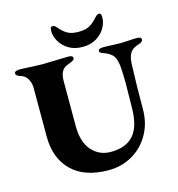

<svg xmlns="http://www.w3.org/2000/svg" viewBox="-122 -946 991 1067"><g transform="rotate(-15 373.0 -413.0)"><path d="M87 -256V-536Q87 -564 73.5 -587.5Q60 -611 35 -618Q8 -625 8 -640Q8 -647 15.5 -651Q23 -655 34 -655Q69 -655 106 -652Q152 -650 171 -650Q190 -650 242 -652Q296 -654 318 -654Q344 -654 344 -639Q344 -631 336 -626Q328 -621 315.5 -616.5Q303 -612 295 -608Q258 -590 258 -530V-272Q258 -178 301 -129.5Q344 -81 410 -81Q499 -81 542.5 -132Q586 -183 586 -291Q586 -333 587 -356L588 -431Q588 -463 587 -477Q586 -525 580.5 -550.5Q575 -576 564 -589.5Q553 -603 531 -614Q524 -618 513 -621.5Q502 -625 496 -629Q490 -633 490 -639Q490 -654 520 -654Q551 -654 583 -652L621 -651Q639 -651 665 -653Q691 -655 713 -655Q738 -655 738 -640Q738 -626 712 -618Q678 -608 664 -587Q650 -566 648 -527Q643 -406 643 -265Q643 -184 607 -120.5Q571 -57 509.5 -21.5Q448 14 373 14Q234 14 160.5 -58.5Q87 -131 87 -256ZM263 -813Q263 -828 265.5 -834Q268 -840 277 -840Q284 -840 289 -836.5Q294 -833 299 -827Q304 -821 307 -818Q331 -792 353 -782Q375 -772 410 -772Q445 -772 467 -782Q489 -792 513 -818Q516 -821 522 -827.5Q528 -834 532.5 -837Q537 -840 543 -840Q552 -840 554.5 -834Q557 -828 557 -813Q557 -786 540.5 -756.5Q524 -727 491 -706Q458 -685 410 -685Q362 -685 329 -706Q296 -727 279.5 -756.5Q263 -786 263 -813Z"/></g></svg>

Font: EB Garamond ExtraBold
Style: Regular
Weight: 800
Designer: Georg Duffner and Octavio Pardo
Foundry: Georg Duffner
Version: Version 1.000